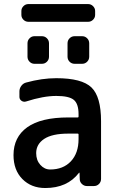

<svg xmlns="http://www.w3.org/2000/svg" viewBox="-20 -943 584 951"><path d="M369.1 -277.3Q369.1 -281.2 365.2 -281.2H318.4Q238.3 -281.2 198.7 -254.9Q159.2 -228.5 159.2 -184.6Q159.2 -149.4 179.7 -126.5Q200.2 -103.5 228.5 -103.5Q293 -103.5 331.1 -144Q369.1 -184.6 369.1 -253.9ZM480.5 -342.8V-56.6Q480.5 -42 470.2 -31.7Q460 -21.5 445.3 -21.5H410.2Q396.5 -21.5 385.7 -31.7Q375 -42 375 -55.7L374 -86.9Q374 -87.9 373 -87.9Q372.1 -87.9 371.1 -86.9Q313.5 -11.7 204.1 -11.7Q134.8 -11.7 90.8 -56.2Q46.9 -100.6 46.9 -174.8Q46.9 -263.7 114.7 -312.5Q182.6 -361.3 318.4 -361.3H365.2Q369.1 -361.3 369.1 -365.2V-377.9Q369.1 -428.7 345.7 -448.2Q322.3 -467.8 258.8 -467.8Q194.3 -467.8 109.4 -440.4Q96.7 -436.5 86.4 -443.8Q76.2 -451.2 76.2 -462.9V-490.2Q76.2 -504.9 85.4 -517.6Q94.7 -530.3 109.4 -534.2Q187.5 -555.7 258.8 -555.7Q385.7 -555.7 433.1 -509.8Q480.5 -463.9 480.5 -342.8ZM121.1 -835Q106.4 -835 96.2 -845.2Q85.9 -855.5 85.9 -869.1V-888.7Q85.9 -902.3 96.2 -912.6Q106.4 -922.9 121.1 -922.9H416Q430.7 -922.9 440.9 -912.6Q451.2 -902.3 451.2 -888.7V-869.1Q451.2 -855.5 440.9 -845.2Q430.7 -835 416 -835ZM150.4 -627Q136.7 -627 126.5 -637.2Q116.2 -647.5 116.2 -662.1V-728.5Q116.2 -743.2 126.5 -753.4Q136.7 -763.7 150.4 -763.7H187.5Q202.1 -763.7 212.4 -753.4Q222.7 -743.2 222.7 -728.5V-662.1Q222.7 -647.5 212.4 -637.2Q202.1 -627 187.5 -627ZM349.6 -627Q335 -627 324.7 -637.2Q314.5 -647.5 314.5 -662.1V-728.5Q314.5 -743.2 324.7 -753.4Q335 -763.7 349.6 -763.7H386.7Q401.4 -763.7 411.6 -753.4Q421.9 -743.2 421.9 -728.5V-662.1Q421.9 -647.5 411.6 -637.2Q401.4 -627 386.7 -627Z"/></svg>

Font: Gen Jyuu GothicL Medium
Style: Regular
Weight: 500
Designer: [Source Han Sans]
Ryoko NISHIZUKA  (kana & ideographs); Paul D. Hunt (Latin, Greek & Cyrillic); Wenlong ZHANG  (bopomofo
Version: Version 1.002.20150607